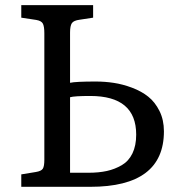

<svg xmlns="http://www.w3.org/2000/svg" viewBox="-20 -720 697 740"><path d="M62 0V-47.9L118.2 -57.1Q139.2 -60.5 145 -69.8Q150.9 -79.1 150.9 -104V-591.8Q150.9 -617.2 145.5 -628.4Q140.1 -639.6 120.1 -643.1L62 -651.9V-700.2H338.9V-651.9L287.1 -644Q264.2 -641.1 257.1 -630.9Q250 -620.6 250 -594.2V-400.9Q272 -405.8 349.1 -405.8Q384.3 -405.8 418.5 -400.6Q452.6 -395.5 488.5 -382.1Q524.4 -368.7 551 -347.7Q577.6 -326.7 594.7 -292.2Q611.8 -257.8 611.8 -213.9Q611.8 0 328.1 0ZM250 -54.2H320.8Q360.8 -54.2 391.8 -61Q422.9 -67.9 449.5 -83.5Q476.1 -99.1 490.5 -128.9Q504.9 -158.7 504.9 -201.2Q504.9 -350.1 328.1 -350.1Q266.1 -350.1 250 -345.2Z"/></svg>

Font: Literata Book
Style: Regular
Weight: 400
Designer: Latin by Veronika Burian and Jose Scaglione. Greek by Irene Vlachou. Cyrillic by Vera Evstafieva
Foundry: TypeTogether
Version: Version 2.003;PS 002.003;hotconv 1.0.88;makeotf.lib2.5.64775